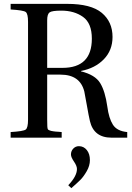

<svg xmlns="http://www.w3.org/2000/svg" viewBox="-20 -712 684 993"><path d="M35 0V-29Q101 -33 113 -42Q125 -51 125 -93V-599Q125 -641 113 -650Q101 -659 35 -663V-692H327Q451 -692 506.5 -645.5Q562 -599 562 -521Q562 -452 517 -405.5Q472 -359 399 -345V-343Q472 -325 498 -282.5Q524 -240 535 -161Q543 -100 564 -67Q585 -34 638 -29V0H557Q465 0 445 -86Q439 -111 429 -168.5Q419 -226 416 -239Q394 -326 293 -326H224V-93Q224 -49 227 -45Q228 -42 230.5 -40.5Q233 -39 237 -37.5Q241 -36 244.5 -35Q248 -34 255.5 -33Q263 -32 267.5 -31.5Q272 -31 282.5 -30.5Q293 -30 299 -29V0ZM224 -361H303Q455 -361 455 -512Q455 -592 409.5 -624.5Q364 -657 297 -657Q249 -657 236.5 -648Q224 -639 224 -607ZM333 246Q378 199 378 162Q378 146 362.5 123.5Q347 101 347 87Q347 69 359 56.5Q371 44 388 44Q413 44 429 64Q445 84 445 116Q445 145 428.5 173.5Q412 202 396 218Q380 234 349 261Z"/></svg>

Font: Linguistics Pro
Style: Regular
Weight: 400
Designer: Stefan Peev, Context Ltd
Foundry: Stefan Peev, Context Ltd
Version: Version 001.000